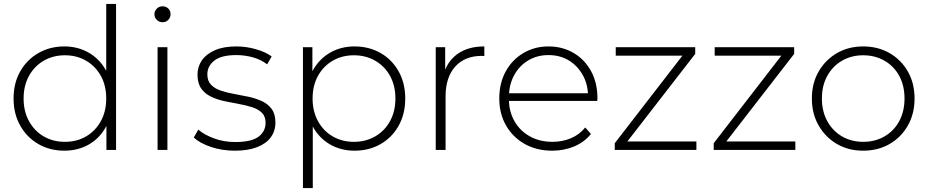

<svg xmlns="http://www.w3.org/2000/svg" viewBox="-20 -762 4718 976"><path d="M307 4Q234 4 175.5 -29.5Q117 -63 83 -123Q49 -183 49 -261Q49 -340 83 -399.5Q117 -459 175.5 -492.5Q234 -526 307 -526Q376 -526 431.5 -494Q487 -462 519.5 -403Q552 -344 552 -261Q552 -180 520 -120Q488 -60 432.5 -28Q377 4 307 4ZM310 -41Q370 -41 417.5 -68.5Q465 -96 492.5 -146Q520 -196 520 -261Q520 -327 492.5 -376.5Q465 -426 417.5 -453.5Q370 -481 310 -481Q250 -481 202.5 -453.5Q155 -426 127.5 -376.5Q100 -327 100 -261Q100 -196 127.5 -146Q155 -96 202.5 -68.5Q250 -41 310 -41ZM521 0V-171L530 -262L520 -353V-742H570V0Z M781 0V-522H831V0ZM806 -649Q789 -649 777 -661Q765 -673 765 -689Q765 -706 777 -718Q789 -730 806 -730Q824 -730 835.5 -718.5Q847 -707 847 -690Q847 -673 835.5 -661Q824 -649 806 -649Z M1174 4Q1109 4 1052.5 -15Q996 -34 965 -63L988 -103Q1018 -77 1068 -58.5Q1118 -40 1176 -40Q1258 -40 1294 -67Q1330 -94 1330 -138Q1330 -170 1311.5 -188.5Q1293 -207 1262 -217Q1231 -227 1194 -233.5Q1157 -240 1120 -248Q1083 -256 1052 -271Q1021 -286 1002.5 -312.5Q984 -339 984 -383Q984 -423 1006 -455Q1028 -487 1072 -506.5Q1116 -526 1182 -526Q1231 -526 1280.5 -512Q1330 -498 1361 -475L1338 -435Q1305 -460 1264 -471Q1223 -482 1181 -482Q1105 -482 1069.5 -454Q1034 -426 1034 -384Q1034 -351 1052.5 -331.5Q1071 -312 1102 -301.5Q1133 -291 1170 -284.5Q1207 -278 1244 -270Q1281 -262 1312 -247.5Q1343 -233 1361.5 -207.5Q1380 -182 1380 -139Q1380 -96 1356.5 -64Q1333 -32 1287 -14Q1241 4 1174 4Z M1782 4Q1713 4 1657.5 -28Q1602 -60 1569.5 -119.5Q1537 -179 1537 -261Q1537 -343 1569.5 -402.5Q1602 -462 1657.5 -494Q1713 -526 1782 -526Q1856 -526 1914.5 -492.5Q1973 -459 2006.5 -399Q2040 -339 2040 -261Q2040 -183 2006.5 -123Q1973 -63 1914.5 -29.5Q1856 4 1782 4ZM1520 194V-522H1568V-351L1560 -260L1570 -169V194ZM1779 -41Q1839 -41 1887 -68.5Q1935 -96 1962.5 -146Q1990 -196 1990 -261Q1990 -327 1962.5 -376.5Q1935 -426 1887 -453.5Q1839 -481 1779 -481Q1719 -481 1671.5 -453.5Q1624 -426 1596.5 -376.5Q1569 -327 1569 -261Q1569 -196 1596.5 -146Q1624 -96 1671.5 -68.5Q1719 -41 1779 -41Z M2195 0V-522H2243V-379L2238 -395Q2260 -458 2312 -492Q2364 -526 2442 -526V-477Q2439 -477 2436 -477.5Q2433 -478 2430 -478Q2343 -478 2294 -423.5Q2245 -369 2245 -272V0Z M2787 4Q2708 4 2647.5 -30Q2587 -64 2552.5 -124Q2518 -184 2518 -261Q2518 -339 2550.5 -398.5Q2583 -458 2640 -492Q2697 -526 2768 -526Q2839 -526 2895.5 -493Q2952 -460 2984.5 -400.5Q3017 -341 3017 -263Q3017 -260 3016.5 -256.5Q3016 -253 3016 -249H2555V-288H2989L2969 -269Q2970 -330 2943.5 -378.5Q2917 -427 2872 -454.5Q2827 -482 2768 -482Q2710 -482 2664.5 -454.5Q2619 -427 2593 -378.5Q2567 -330 2567 -268V-259Q2567 -195 2595.5 -145.5Q2624 -96 2674 -68.5Q2724 -41 2788 -41Q2838 -41 2881.5 -59Q2925 -77 2955 -114L2984 -81Q2950 -39 2898.5 -17.5Q2847 4 2787 4Z M3105 0V-34L3462 -496L3475 -479H3110V-522H3514V-488L3156 -26L3141 -43H3520V0Z M3608 0V-34L3965 -496L3978 -479H3613V-522H4017V-488L3659 -26L3644 -43H4023V0Z M4368 4Q4293 4 4234.5 -30Q4176 -64 4141.5 -124Q4107 -184 4107 -261Q4107 -339 4141.5 -398.5Q4176 -458 4234.5 -492Q4293 -526 4368 -526Q4443 -526 4502 -492Q4561 -458 4595 -398.5Q4629 -339 4629 -261Q4629 -184 4595 -124Q4561 -64 4502 -30Q4443 4 4368 4ZM4368 -41Q4428 -41 4476 -68.5Q4524 -96 4551 -146Q4578 -196 4578 -261Q4578 -327 4551 -376.5Q4524 -426 4476 -453.5Q4428 -481 4368 -481Q4308 -481 4260.5 -453.5Q4213 -426 4185.5 -376.5Q4158 -327 4158 -261Q4158 -196 4185.5 -146Q4213 -96 4260.5 -68.5Q4308 -41 4368 -41Z"/></svg>

Font: MOST Montserrat Light
Style: Regular
Weight: 300
Designer: Julieta Ulanovsky
Foundry: Julieta Ulanovsky
Version: Version 8.000;March 11, 2024;FontCreator 15.0.0.2926 64-bit